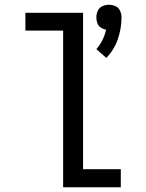

<svg xmlns="http://www.w3.org/2000/svg" viewBox="-20 -789 616 809"><path d="M246 0H489V-76H330V-735H87V-660H246ZM428 -545Q461 -579 476.5 -624Q492 -669 492 -716Q492 -730 486 -743.5Q480 -757 466.5 -763Q453 -769 439 -769Q425 -769 411.5 -763Q398 -757 392 -743.5Q386 -730 386 -716Q386 -704 390 -692Q394 -680 404.5 -673Q415 -666 427 -664Q422 -641 411.5 -620Q401 -599 386 -582Z"/></svg>

Font: Iosevka SS01 Extended
Style: Regular
Weight: 400
Width: 7
Monospace: yes
Designer: Belleve Invis
Foundry: Belleve Invis
Version: Version 3.4.7; ttfautohint (v1.8.3)